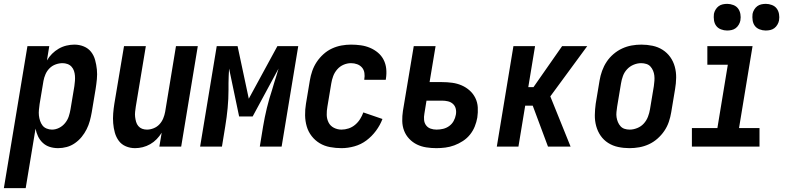

<svg xmlns="http://www.w3.org/2000/svg" viewBox="-53 -759 4073 994"><path d="M-33 215 89 -520H202L190 -446Q201 -465 216.5 -480.5Q232 -496 251 -507Q270 -518 291 -523Q312 -528 332 -528Q358 -528 381 -518.5Q404 -509 418.5 -490.5Q433 -472 439.5 -448Q446 -424 448.5 -399.5Q451 -375 448.5 -349Q446 -323 442 -298L422 -178Q418 -155 412 -133Q406 -111 395.5 -90Q385 -69 370 -50.5Q355 -32 335 -18Q315 -4 292.5 2Q270 8 248 8Q225 8 204.5 1.5Q184 -5 168.5 -19.5Q153 -34 144 -53Q135 -72 131 -93L80 215ZM216 -88Q235 -88 253 -97Q271 -106 284 -122Q297 -138 303 -156.5Q309 -175 312 -193L332 -313Q334 -327 335 -340.5Q336 -354 335 -367Q334 -380 330 -392Q326 -404 317.5 -413.5Q309 -423 296.5 -427.5Q284 -432 271 -432Q253 -432 235 -425.5Q217 -419 203.5 -405.5Q190 -392 182.5 -374.5Q175 -357 172 -340L152 -220Q150 -205 148.5 -190Q147 -175 148.5 -161Q150 -147 154.5 -133.5Q159 -120 167 -109.5Q175 -99 188.5 -93.5Q202 -88 216 -88Z M646 8Q621 8 598.5 -1.5Q576 -11 562 -30Q548 -49 541.5 -72.5Q535 -96 533 -121Q531 -146 533 -171.5Q535 -197 539 -222L589 -520H702L650 -207Q648 -193 646.5 -180Q645 -167 646.5 -154Q648 -141 651.5 -128.5Q655 -116 663 -106.5Q671 -97 682.5 -92.5Q694 -88 708 -88Q725 -88 742.5 -95Q760 -102 772.5 -115.5Q785 -129 792 -146Q799 -163 802 -180L858 -520H971L885 0H772L784 -72Q773 -54 758 -38.5Q743 -23 724.5 -12.5Q706 -2 686 3Q666 8 646 8Z M983 0 1069 -520H1177L1235 -248L1383 -520H1491L1405 0H1292L1309 -104Q1317 -152 1328.5 -199.5Q1340 -247 1356 -295L1366 -329Q1372 -348 1378 -367Q1384 -386 1389 -404L1255 -156H1185L1133 -404Q1132 -386 1131 -367Q1130 -348 1130 -329V-295Q1130 -247 1125.5 -199.5Q1121 -152 1113 -104L1096 0Z M1715 8Q1685 8 1655.5 2.5Q1626 -3 1602 -17.5Q1578 -32 1560.5 -54.5Q1543 -77 1535 -104.5Q1527 -132 1526.5 -162Q1526 -192 1531 -222L1551 -342Q1555 -367 1563.5 -391.5Q1572 -416 1586.5 -438Q1601 -460 1621.5 -478.5Q1642 -497 1666 -508Q1690 -519 1715 -523.5Q1740 -528 1764 -528Q1790 -528 1815 -524.5Q1840 -521 1862.5 -511.5Q1885 -502 1903.5 -486.5Q1922 -471 1933 -449.5Q1944 -428 1946.5 -403Q1949 -378 1945 -352L1944 -346H1833V-349Q1836 -365 1833.5 -381.5Q1831 -398 1821 -409.5Q1811 -421 1796 -426.5Q1781 -432 1764 -432Q1745 -432 1726 -424Q1707 -416 1693 -400Q1679 -384 1672 -365Q1665 -346 1662 -327L1642 -207Q1638 -185 1638.5 -164Q1639 -143 1648 -125Q1657 -107 1675.5 -97.5Q1694 -88 1715 -88Q1733 -88 1751.5 -94Q1770 -100 1785.5 -113Q1801 -126 1811.5 -143Q1822 -160 1828 -177L1927 -143Q1915 -111 1893.5 -82Q1872 -53 1844 -32Q1816 -11 1782 -1.5Q1748 8 1715 8Z M2206 8Q2180 8 2154 4Q2128 0 2105.5 -11Q2083 -22 2065.5 -40.5Q2048 -59 2039 -82.5Q2030 -106 2029.5 -132.5Q2029 -159 2033 -185L2089 -520H2202L2171 -334H2235Q2262 -334 2288 -330.5Q2314 -327 2337 -317Q2360 -307 2378.5 -290.5Q2397 -274 2408 -251.5Q2419 -229 2420.5 -203Q2422 -177 2418 -150Q2414 -127 2405 -104.5Q2396 -82 2380.5 -62.5Q2365 -43 2343.5 -29Q2322 -15 2299 -6.5Q2276 2 2252.5 5Q2229 8 2206 8ZM2207 -88Q2224 -88 2241 -92Q2258 -96 2272.5 -106.5Q2287 -117 2295.5 -132.5Q2304 -148 2307 -165Q2310 -181 2306.5 -196Q2303 -211 2292 -221Q2281 -231 2266 -234.5Q2251 -238 2235 -238H2155L2144 -170Q2141 -154 2142.5 -138Q2144 -122 2153 -110Q2162 -98 2176.5 -93Q2191 -88 2207 -88Z M2519 0 2605 -520H2717L2682 -308H2709L2857 -520H2987L2796 -260L2901 0H2784L2705 -212H2666L2631 0Z M3206 8Q3176 8 3147.5 2Q3119 -4 3095.5 -19Q3072 -34 3056.5 -56.5Q3041 -79 3033.5 -106.5Q3026 -134 3026.5 -163.5Q3027 -193 3031 -222L3051 -342Q3055 -367 3064 -392Q3073 -417 3087.5 -439Q3102 -461 3123 -479Q3144 -497 3168 -508Q3192 -519 3217 -523.5Q3242 -528 3267 -528Q3297 -528 3325.5 -522Q3354 -516 3377.5 -501Q3401 -486 3417 -463.5Q3433 -441 3440.5 -413.5Q3448 -386 3447.5 -356.5Q3447 -327 3442 -298L3422 -178Q3418 -153 3409.5 -128Q3401 -103 3386 -81Q3371 -59 3350.5 -41Q3330 -23 3306 -12Q3282 -1 3256.5 3.5Q3231 8 3206 8ZM3207 -88Q3226 -88 3246 -96Q3266 -104 3280 -119.5Q3294 -135 3301.5 -154.5Q3309 -174 3312 -193L3332 -313Q3334 -327 3335 -341Q3336 -355 3334.5 -368Q3333 -381 3328 -393Q3323 -405 3314.5 -414.5Q3306 -424 3293 -428Q3280 -432 3266 -432Q3247 -432 3227.5 -424Q3208 -416 3193.5 -400.5Q3179 -385 3172 -365.5Q3165 -346 3162 -327L3142 -207Q3140 -193 3138.5 -179Q3137 -165 3139 -152Q3141 -139 3146 -127Q3151 -115 3159.5 -105.5Q3168 -96 3180.5 -92Q3193 -88 3207 -88Z M3529 0V-96H3661L3715 -424H3609V-520H3843L3773 -96H3879V0ZM3911 -601Q3895 -601 3879.5 -607Q3864 -613 3855 -625Q3846 -637 3843.5 -653.5Q3841 -670 3843 -687Q3845 -698 3851.5 -709Q3858 -720 3867.5 -727Q3877 -734 3888.5 -736.5Q3900 -739 3912 -739Q3928 -739 3943.5 -733Q3959 -727 3968 -715Q3977 -703 3980 -686.5Q3983 -670 3980 -653Q3978 -642 3971.5 -631Q3965 -620 3955.5 -613Q3946 -606 3934.5 -603.5Q3923 -601 3911 -601ZM3711 -601Q3695 -601 3679.5 -607Q3664 -613 3655 -625Q3646 -637 3643.5 -653.5Q3641 -670 3643 -687Q3645 -698 3651.5 -709Q3658 -720 3667.5 -727Q3677 -734 3688.5 -736.5Q3700 -739 3712 -739Q3728 -739 3743.5 -733Q3759 -727 3768 -715Q3777 -703 3780 -686.5Q3783 -670 3780 -653Q3778 -642 3771.5 -631Q3765 -620 3755.5 -613Q3746 -606 3734.5 -603.5Q3723 -601 3711 -601Z"/></svg>

Font: Iosevka SS18
Style: Bold Italic
Weight: 700
Italic angle: -9°
Monospace: yes
Designer: Belleve Invis
Foundry: Belleve Invis
Version: Version 25.1.1; ttfautohint (v1.8.4)